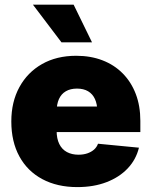

<svg xmlns="http://www.w3.org/2000/svg" viewBox="-20 -780 639 811"><path d="M306.6 10.3Q221.7 10.3 158.7 -23.4Q95.7 -57.1 61.8 -119.4Q27.8 -181.6 27.8 -267.1Q27.8 -349.6 62 -412.1Q96.2 -474.6 157.7 -509.5Q219.2 -544.4 301.8 -544.4Q363.3 -544.4 413.1 -525.1Q462.9 -505.9 498.5 -469.7Q534.2 -433.6 553.5 -383.1Q572.8 -332.5 572.8 -269.5V-222.2H87.4V-330.1H481.9L391.1 -308.6Q391.1 -339.8 381.1 -361.6Q371.1 -383.3 352.1 -394.5Q333 -405.8 305.2 -405.8Q277.3 -405.8 258.1 -394.5Q238.8 -383.3 229 -361.6Q219.2 -339.8 219.2 -308.6V-228Q219.2 -194.3 230.5 -171.6Q241.7 -148.9 262.7 -137.7Q283.7 -126.5 311.5 -126.5Q332 -126.5 348.6 -132.1Q365.2 -137.7 377 -147.9Q388.7 -158.2 394 -172.9L566.9 -156.2Q554.7 -106 519.3 -68.6Q483.9 -31.2 429.7 -10.5Q375.5 10.3 306.6 10.3ZM239.7 -601.1 119.1 -760.3H291L368.7 -601.1Z"/></svg>

Font: Inter 20pt Black
Style: Regular
Weight: 900
Version: Version 4.001;git-66647c0bb